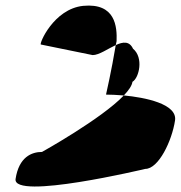

<svg xmlns="http://www.w3.org/2000/svg" viewBox="-20 -712 649 690"><path d="M36 -69C24 9 502 -105 502 -105C550 -105 598 -206 609 -279C618 -339 500 -362 425 -369C345 -285 131 -166 131 -166C94 -166 48 -148 36 -69ZM127 -552 313 -514C336 -514 368 -537 396 -550L399 -564C401 -616 395 -702 279 -691C172 -680 119 -552 127 -552ZM361 -372C377 -372 399 -371 425 -369C443 -388 454 -404 456 -418C480 -432 497 -505 458 -537C445 -565 422 -562 396 -550C381 -459 361 -372 361 -372Z"/></svg>

Font: Ampere
Style: CndIta
Weight: 400
Version: Version 1